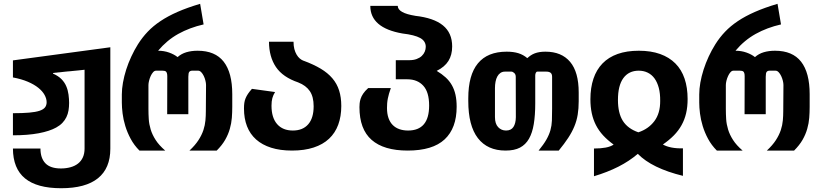

<svg xmlns="http://www.w3.org/2000/svg" viewBox="-20 -785 4254 1001"><path d="M298.8 196.3Q172.9 196.3 110.4 145Q47.9 93.8 47.4 -10.7H190.9Q190.9 39.6 216.8 66.4Q242.7 93.3 297.9 93.3Q324.2 93.3 347.4 86.9Q370.6 80.6 387.2 67.4Q403.3 54.7 412.1 35.2Q420.9 15.6 420.9 -10.7V-421.4Q405.3 -419.4 389.9 -418Q374.5 -416.5 358.9 -415Q351.6 -414.1 345.7 -413.6Q339.8 -413.1 333 -412.6Q326.2 -412.1 317.6 -411.1Q309.1 -410.2 296.9 -408.7Q293.5 -408.2 291 -408Q288.6 -407.7 286.1 -407.7Q283.7 -407.2 281.5 -407.2Q279.3 -407.2 277.3 -406.7Q274.4 -406.2 273.4 -406.2Q272.5 -406.2 272.2 -406.2Q272 -406.2 271.2 -406.2Q270.5 -406.2 268.1 -405.8L256.3 -404.3V-401.4Q284.7 -388.7 300.8 -372.1Q316.9 -355.5 325.2 -335.9Q334 -315.9 337.2 -292Q340.3 -268.1 340.3 -248.5Q340.3 -228 337.2 -209.2Q334 -190.4 326.2 -174.3Q318.4 -158.2 305.4 -144.5Q292.5 -130.9 272.9 -120.1Q238.8 -101.1 181.9 -90.3Q125 -79.6 47.4 -79.6V-194.8Q98.6 -194.8 132.3 -197.8Q166 -200.7 186.3 -207.5Q206.5 -214.4 214.8 -225.3Q223.1 -236.3 223.1 -252Q223.1 -270.5 212.4 -290Q201.7 -309.6 179.9 -327.1Q158.2 -344.7 125 -358.9Q91.8 -373 47.4 -381.3V-470.2L555.2 -538.6V-9.8Q555.2 92.3 490.7 144.3Q426.3 196.3 298.8 196.3Z M707 0Q679.2 -27.8 661.4 -61Q643.6 -94.2 633.3 -127.9Q623 -161.6 619.1 -193.4Q615.2 -225.1 615.2 -250V-292.5Q615.2 -321.3 621.1 -354.5Q627 -387.7 637.9 -422.1Q648.9 -456.5 664.6 -490.2Q680.2 -523.9 699.2 -554.2Q721.7 -589.8 750 -619.6Q778.3 -649.4 816.7 -675Q855 -700.7 905.5 -722.9Q956.1 -745.1 1023.4 -765.1L1041.5 -657.7Q968.8 -641.1 909.4 -608.2Q850.1 -575.2 804.2 -520.5Q835 -520.5 861.6 -511Q888.2 -501.5 905.8 -487.3Q925.3 -504.9 951.7 -512.7Q978 -520.5 1010.3 -520.5Q1101.6 -520.5 1146.2 -463.4Q1190.9 -406.2 1190.9 -293.9V-228.5Q1190.9 -199.2 1188.7 -170.7Q1186.5 -142.1 1178.2 -113.3Q1169.9 -84 1153.8 -55.9Q1137.7 -27.8 1109.9 0H967.8Q997.6 -27.8 1014.6 -54.2Q1031.7 -80.6 1040.5 -106.9Q1048.8 -132.3 1051 -157Q1053.2 -181.6 1053.2 -205.6L1054.2 -341.8Q1054.2 -351.6 1051 -364.5Q1047.9 -377.4 1042.5 -388.7Q1036.6 -400.9 1029.1 -408.7Q1021.5 -416.5 1013.2 -416.5H981.9Q972.2 -416.5 967 -410.6Q961.9 -404.8 961.9 -384.8V-189.5H851.6L852.1 -387.2Q852.1 -397 850.3 -402.8Q848.6 -408.7 845.7 -411.6Q842.3 -414.6 837.6 -415.5Q833 -416.5 827.1 -416.5H793.5Q785.2 -416.5 778.1 -408.4Q771 -400.4 765.6 -388.7Q760.3 -377 757.1 -364Q753.9 -351.1 753.9 -341.8V-217.8Q753.9 -189.9 755.6 -163.6Q757.3 -137.2 765.6 -109.9Q773.9 -82.5 791.5 -55.2Q809.1 -27.8 841.3 0H707Z M1502.4 0Q1440.4 0 1393.6 -14.9Q1346.7 -29.8 1315.2 -57.9Q1283.7 -85.9 1267.8 -126.7Q1252 -167.5 1252 -219.2Q1252 -235.4 1253.7 -248Q1255.4 -260.7 1260.3 -272.5Q1265.1 -284.2 1272.9 -295.9Q1280.8 -307.6 1293.5 -321.8L1414.1 -305.2Q1404.3 -289.6 1399.9 -273.4Q1395.5 -257.3 1395.5 -233.9Q1395.5 -171.4 1424.8 -137.9Q1454.1 -104.5 1506.8 -104.5Q1558.6 -104.5 1586.9 -137Q1615.2 -169.4 1615.2 -231Q1615.2 -280.8 1595.2 -310.1Q1575.2 -339.4 1535.2 -355H1535.6Q1454.6 -382.3 1418.7 -435.5Q1382.8 -488.8 1382.3 -567.4H1510.3Q1510.3 -545.9 1514.6 -529.3Q1519 -512.7 1526.4 -500.2Q1533.7 -487.8 1543.2 -479.7Q1552.7 -471.7 1563.5 -467.8L1563 -468.3Q1614.7 -449.2 1651.9 -427Q1689 -404.8 1712.9 -376.7Q1736.8 -348.6 1748 -313.2Q1759.3 -277.8 1759.3 -232.4Q1759.3 -178.2 1743.4 -135Q1727.5 -91.8 1695.6 -61.8Q1663.6 -31.7 1615.2 -15.9Q1566.9 0 1502.4 0Z M2105.5 0Q1981 0 1917.5 -55.7Q1854 -111.3 1854 -226.6Q1854 -235.4 1855 -246.1Q1856 -256.8 1859.9 -269.5Q1864.3 -283.2 1873.3 -296.6Q1882.3 -310.1 1899.4 -325.7H2017.6Q2011.7 -309.6 2008.1 -296.6Q2004.4 -283.7 2002 -271.5Q1999.5 -259.3 1998.5 -246.3Q1997.6 -233.4 1997.6 -222.2Q1997.6 -191.9 2005.4 -169.7Q2013.2 -147.5 2027.6 -133.1Q2042 -118.7 2062.3 -111.6Q2082.5 -104.5 2107.4 -104.5Q2162.1 -104.5 2189.7 -137Q2217.3 -169.4 2217.3 -234.9Q2217.3 -304.7 2186.8 -338.1Q2156.2 -371.6 2103.5 -371.6H2043.5V-471.2H2113.8Q2135.7 -471.2 2152.1 -477.3Q2168.5 -483.4 2179 -493.4Q2189.5 -503.4 2194.6 -515.9Q2199.7 -528.3 2199.7 -541Q2199.7 -570.8 2170.7 -586.9Q2141.6 -603 2078.1 -610.4Q1910.6 -639.6 1910.6 -754.4H2053.7Q2053.7 -717.3 2145 -702.6H2144Q2241.2 -691.9 2289.3 -652.6Q2337.4 -613.3 2337.4 -543Q2337.4 -498.5 2317.9 -467.3Q2298.3 -436 2256.8 -415.5Q2283.7 -399.4 2303.5 -381.3Q2323.2 -363.3 2335.9 -340.8Q2348.6 -318.4 2354.7 -290.8Q2360.8 -263.2 2360.8 -228.5Q2360.8 -116.7 2298.1 -58.3Q2235.4 0 2105.5 0Z M2615.7 0Q2521.5 0 2471.4 -64.9Q2421.4 -129.9 2421.4 -258.3V-272.5Q2421.4 -394 2471.7 -454.8Q2522 -515.6 2621.6 -515.6Q2656.7 -515.6 2682.6 -507.6Q2708.5 -499.5 2729 -481.9Q2738.3 -490.2 2747.8 -496.6Q2757.3 -502.9 2768.6 -507.1Q2779.8 -511.2 2793.2 -513.4Q2806.6 -515.6 2823.7 -515.6Q2907.7 -515.6 2952.4 -462.4Q2997.1 -409.2 2997.1 -302.7V-257.3Q2997.1 -219.2 2991.9 -187.5Q2986.8 -155.8 2974.6 -126.5Q2962.4 -96.7 2942.4 -66.2Q2922.4 -35.6 2893.1 0H2788.1Q2814.5 -32.2 2828.6 -57.1Q2842.8 -82 2849.6 -106Q2856.4 -129.9 2857.4 -156.5Q2858.4 -183.1 2858.4 -218.8V-384.3Q2858.4 -399.9 2850.3 -405.8Q2842.3 -411.6 2828.1 -411.6H2781.7Q2776.4 -411.6 2773.4 -405.3Q2770.5 -398.9 2770.5 -391.6V-246.1Q2770.5 -184.1 2762.9 -138.2Q2755.4 -92.3 2737.8 -61.5Q2720.2 -30.8 2690.9 -15.4Q2661.6 0 2615.7 0ZM2618.2 -104.5Q2644.5 -104.5 2656.7 -123Q2668.9 -141.6 2669.4 -173.8L2668.9 -384.3Q2668.9 -397.5 2660.6 -404.8Q2652.8 -411.6 2646 -411.6H2612.8Q2599.1 -411.6 2589.1 -404.8Q2579.1 -397.9 2572.8 -386.2Q2566.4 -374.5 2563.5 -358.9Q2560.5 -343.3 2560.5 -325.7V-174.8Q2560.5 -139.6 2577.1 -122.1Q2593.8 -104.5 2618.2 -104.5Z M3076.7 -10.7Q3111.8 -10.7 3137.7 -15.6Q3163.6 -20.5 3179.2 -31.2Q3147.5 -54.2 3124.5 -79.1Q3101.6 -104 3086.9 -132.8Q3072.3 -161.6 3065.2 -194.8Q3058.1 -228 3058.1 -267.6Q3058.1 -327.6 3074 -374.8Q3089.8 -421.9 3121.3 -454.3Q3152.8 -486.8 3200.2 -503.7Q3247.6 -520.5 3310.5 -520.5Q3374 -520.5 3421.6 -503.4Q3469.2 -486.3 3501.2 -454.1Q3533.2 -421.9 3549.1 -375Q3564.9 -328.1 3564.9 -269Q3564.9 -228 3557.1 -194.6Q3549.3 -161.1 3533.4 -132.6Q3517.6 -104 3493.4 -79.3Q3469.2 -54.7 3436 -31.7Q3454.6 -21 3481.2 -15.9Q3507.8 -10.7 3540.5 -11.7V131.8Q3378.9 92.3 3305.2 17.1Q3260.7 55.2 3203.9 84Q3147 112.8 3076.7 133.8ZM3308.1 -95.2Q3360.4 -112.3 3391.4 -153.3Q3422.4 -194.3 3421.9 -258.8Q3422.4 -297.4 3414.6 -326.9Q3406.7 -356.4 3392.3 -376.2Q3377.9 -396 3356.9 -406.2Q3335.9 -416.5 3310.1 -416.5Q3258.3 -416.5 3230 -377.9Q3201.7 -339.4 3201.7 -263.7Q3201.7 -195.3 3227.3 -154.8Q3252.9 -114.3 3308.1 -95.2Z M3717.3 0Q3689.5 -27.8 3671.6 -61Q3653.8 -94.2 3643.6 -127.9Q3633.3 -161.6 3629.4 -193.4Q3625.5 -225.1 3625.5 -250V-292.5Q3625.5 -321.3 3631.3 -354.5Q3637.2 -387.7 3648.2 -422.1Q3659.2 -456.5 3674.8 -490.2Q3690.4 -523.9 3709.5 -554.2Q3731.9 -589.8 3760.3 -619.6Q3788.6 -649.4 3826.9 -675Q3865.2 -700.7 3915.8 -722.9Q3966.3 -745.1 4033.7 -765.1L4051.8 -657.7Q3979 -641.1 3919.7 -608.2Q3860.4 -575.2 3814.5 -520.5Q3845.2 -520.5 3871.8 -511Q3898.4 -501.5 3916 -487.3Q3935.5 -504.9 3961.9 -512.7Q3988.3 -520.5 4020.5 -520.5Q4111.8 -520.5 4156.5 -463.4Q4201.2 -406.2 4201.2 -293.9V-228.5Q4201.2 -199.2 4199 -170.7Q4196.8 -142.1 4188.5 -113.3Q4180.2 -84 4164.1 -55.9Q4147.9 -27.8 4120.1 0H3978Q4007.8 -27.8 4024.9 -54.2Q4042 -80.6 4050.8 -106.9Q4059.1 -132.3 4061.3 -157Q4063.5 -181.6 4063.5 -205.6L4064.5 -341.8Q4064.5 -351.6 4061.3 -364.5Q4058.1 -377.4 4052.7 -388.7Q4046.9 -400.9 4039.3 -408.7Q4031.7 -416.5 4023.4 -416.5H3992.2Q3982.4 -416.5 3977.3 -410.6Q3972.2 -404.8 3972.2 -384.8V-189.5H3861.8L3862.3 -387.2Q3862.3 -397 3860.6 -402.8Q3858.9 -408.7 3856 -411.6Q3852.5 -414.6 3847.9 -415.5Q3843.3 -416.5 3837.4 -416.5H3803.7Q3795.4 -416.5 3788.3 -408.4Q3781.2 -400.4 3775.9 -388.7Q3770.5 -377 3767.3 -364Q3764.2 -351.1 3764.2 -341.8V-217.8Q3764.2 -189.9 3765.9 -163.6Q3767.6 -137.2 3775.9 -109.9Q3784.2 -82.5 3801.8 -55.2Q3819.3 -27.8 3851.6 0H3717.3Z"/></svg>

Font: Hack
Style: Bold
Weight: 700
Monospace: yes
Designer: Christopher Simpkins
Foundry: Christopher Simpkins
Version: Version 2.017